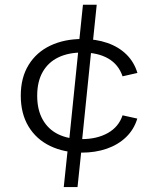

<svg xmlns="http://www.w3.org/2000/svg" viewBox="-20 -720 660 795"><path d="M319 -117 301 54.5H244L262 -117ZM318.5 -88Q245 -88 187.8 -115.5Q130.5 -143 98.2 -196.2Q66 -249.5 66 -324Q66 -398.5 98.5 -451.2Q131 -504 188.5 -531.2Q246 -558.5 320.5 -558.5Q377.5 -558.5 424.5 -542.2Q471.5 -526 503.5 -494.5Q535.5 -463 549 -418L487.5 -404Q471 -453 428 -477.8Q385 -502.5 320.5 -502.5Q263.5 -502.5 221.8 -482.5Q180 -462.5 157 -422.5Q134 -382.5 134 -323.5Q134 -265 157 -224.5Q180 -184 221.2 -164Q262.5 -144 318.5 -144Q381.5 -144 426.5 -169.2Q471.5 -194.5 487.5 -242.5L548.5 -229Q535 -184 502 -152.2Q469 -120.5 421.8 -104.2Q374.5 -88 318.5 -88ZM305.5 -526.5 323.5 -700.5H380.5L362.5 -526.5ZM263.5 -111 306.5 -532.5H360L317 -111Z"/></svg>

Font: Monaspace Xenon Var ExtraLight
Style: Regular
Weight: 200
Designer: Riley Cran and the Lettermatic Team
Version: Version 1.200 (Monaspace Xenon Var)